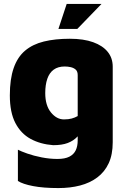

<svg xmlns="http://www.w3.org/2000/svg" viewBox="-20 -723 643 976"><path d="M250 15Q185 10 135.5 -17Q86 -44 58 -98Q30 -152 30 -238Q30 -321 49.5 -377Q69 -433 107.5 -465.5Q146 -498 203 -512Q260 -526 335 -526Q405 -526 453.5 -508.5Q502 -491 527.5 -459.5Q553 -428 553 -384V0Q553 63 532.5 107Q512 151 474.5 179Q437 207 387 220Q337 233 277 233Q201 233 148.5 223Q96 213 71 197V38Q86 46 118.5 57.5Q151 69 192 77Q233 85 272 85Q310 85 332.5 73.5Q355 62 365 41Q375 20 375 -10V-95L407 -76Q392 -48 372.5 -27.5Q353 -7 324 4Q295 15 250 15ZM305 -116Q328 -116 344.5 -120.5Q361 -125 375 -133V-341Q375 -360 365 -369Q355 -378 340 -381.5Q325 -385 309 -385Q275 -385 253 -369Q231 -353 220.5 -322.5Q210 -292 210 -250Q210 -187 239 -151.5Q268 -116 305 -116ZM277 -576 319 -703H496L373 -576Z"/></svg>

Font: Maven Pro Black
Style: Regular
Weight: 900
Designer: Joe Prince
Foundry: Joe Prince
Version: Version 2.103